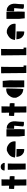

<svg xmlns="http://www.w3.org/2000/svg" viewBox="2290 -2958 760 5379"><g transform="rotate(-90 2669.5 -268.0)"><path d="M332 -379Q354 -378 375.5 -377Q397 -376 419 -374Q423 -364 424.5 -339Q426 -314 425.5 -286Q425 -258 421 -239Q399 -240 376.5 -240.5Q354 -241 331 -242V-146Q333 -86 331.5 -26.5Q330 33 335 92H163L159 -245Q137 -247 114 -249Q91 -251 67 -253V-324Q68 -341 68.5 -359Q69 -377 72 -389Q75 -401 81 -398Q100 -397 119.5 -395Q139 -393 158 -391L156 -603Q162 -605 184 -605Q206 -605 235 -605Q264 -605 291.5 -605.5Q319 -606 335 -607L332 -382Z M787 -514Q780 -518 773 -516Q766 -514 759 -515Q745 -517 730.5 -516Q716 -515 701 -515Q672 -516 642.5 -517Q613 -518 582 -519Q583 -525 583.5 -530.5Q584 -536 585 -541Q585 -558 592 -571Q599 -584 608 -596Q624 -617 653 -623Q670 -628 686 -627.5Q702 -627 719 -623Q730 -622 740 -616.5Q750 -611 757 -603Q765 -596 772.5 -587Q780 -578 783 -566Q786 -557 792 -553Q797 -550 796 -544Q795 -538 795 -532Q795 -526 794 -520Q794 -517 792 -514.5Q790 -512 787 -514ZM779 -430 776 -268V-99Q778 -56 776 -13Q774 30 779 72H611L603 -428Q609 -429 630.5 -429.5Q652 -430 680.5 -429.5Q709 -429 736 -429Q763 -429 779 -430Z M1045 -218H1017Q1000 -221 982.5 -223.5Q965 -226 945 -228Q949 -243 951.5 -257.5Q954 -272 957 -285Q969 -332 997.5 -364Q1026 -396 1066 -420Q1084 -430 1102 -438.5Q1120 -447 1139 -455Q1142 -457 1150 -457Q1155 -457 1160.5 -456.5Q1166 -456 1171 -457Q1218 -460 1256.5 -442Q1295 -424 1329 -396Q1377 -357 1394 -292Q1398 -278 1399.5 -262Q1401 -246 1401 -231Q1402 -217 1398 -213.5Q1394 -210 1380 -210Q1328 -211 1277 -212Q1226 -213 1174 -214Q1144 -215 1113.5 -216Q1083 -217 1053 -218Q1052 -219 1050 -218.5Q1048 -218 1045 -218ZM1065 4Q1016 -25 994 -68.5Q972 -112 967 -164Q966 -170 966 -176.5Q966 -183 966 -189L1186 -183Q1186 -142 1186 -100.5Q1186 -59 1185 -18Q1185 -14 1184 -10.5Q1183 -7 1183 -3Q1183 3 1183.5 9.5Q1184 16 1185 26Q1184 27 1180.5 29.5Q1177 32 1173 32Q1163 33 1152.5 31.5Q1142 30 1132 28Q1122 26 1112.5 24Q1103 22 1094 20Q1088 19 1083 15Q1079 12 1074.5 9Q1070 6 1065 4Z M1537 -194V-467H1737Q1739 -457 1739 -447Q1739 -437 1739 -428Q1742 -277 1742 -124Q1742 -83 1740.5 -40.5Q1739 2 1737 45H1552Q1548 7 1544.5 -32Q1541 -71 1537 -108Q1536 -143 1536 -168.5Q1536 -194 1537 -194ZM1960 -275H1961V-247Q1960 -225 1960 -204.5Q1960 -184 1956 -163Q1952 -140 1952 -116Q1952 -92 1950 -68Q1949 -47 1948 -24.5Q1947 -2 1945 22Q1917 21 1891 23Q1865 25 1839 15Q1826 11 1821.5 6Q1817 1 1818 -11Q1823 -70 1828 -130Q1833 -190 1838 -250L1750 -253Q1751 -292 1751 -331.5Q1751 -371 1751 -411Q1752 -415 1753 -418.5Q1754 -422 1754 -426Q1754 -431 1753.5 -437.5Q1753 -444 1752 -454Q1753 -454 1756 -457Q1759 -460 1763 -460Q1774 -460 1783.5 -459Q1793 -458 1803 -456Q1812 -455 1821 -452.5Q1830 -450 1839 -448Q1843 -447 1849 -443Q1858 -439 1866 -432Q1912 -406 1933 -365Q1954 -324 1960 -275Z M2377 -379Q2399 -378 2420.5 -377Q2442 -376 2464 -374Q2468 -364 2469.5 -339Q2471 -314 2470.5 -286Q2470 -258 2466 -239Q2444 -240 2421.5 -240.5Q2399 -241 2376 -242V-146Q2378 -86 2376.5 -26.5Q2375 33 2380 92H2208L2204 -245Q2182 -247 2159 -249Q2136 -251 2112 -253V-324Q2113 -341 2113.5 -359Q2114 -377 2117 -389Q2120 -401 2126 -398Q2145 -397 2164.5 -395Q2184 -393 2203 -391L2201 -603Q2207 -605 2229 -605Q2251 -605 2280 -605Q2309 -605 2336.5 -605.5Q2364 -606 2380 -607L2377 -382Z M3093 -572Q3097 -526 3100.5 -480Q3104 -434 3108 -390Q3110 -350 3109.5 -319.5Q3109 -289 3108 -289V32H2915Q2914 20 2914 8Q2914 -4 2914 -14Q2913 -103 2911.5 -192.5Q2910 -282 2910 -371Q2910 -420 2912 -470Q2914 -520 2915 -572ZM2622 -196Q2621 -200 2621 -203Q2621 -206 2621 -209V-231Q2617 -281 2636 -321Q2655 -361 2685 -398Q2727 -449 2794 -466Q2810 -471 2826.5 -472Q2843 -473 2859 -474Q2874 -475 2877.5 -470Q2881 -465 2881 -451Q2880 -397 2879.5 -343Q2879 -289 2877 -234Q2876 -202 2875 -170Q2874 -138 2872 -106Q2871 -105 2873 -98L2872 -68Q2870 -49 2867.5 -31Q2865 -13 2862 7Q2846 4 2831 1.5Q2816 -1 2802 -5Q2753 -17 2719 -47.5Q2685 -78 2659 -120Q2649 -139 2640 -158Q2631 -177 2622 -196Z M3488 -618 3485 -390V-152Q3486 -111 3485 -70Q3484 -29 3485 12Q3495 12 3504 12.5Q3513 13 3523 13Q3523 13 3524 13Q3525 13 3526 15V92Q3515 90 3504 90Q3493 90 3482 90H3314L3307 -614Q3313 -616 3335 -616.5Q3357 -617 3386.5 -616.5Q3416 -616 3443.5 -616.5Q3471 -617 3488 -618Z M3988 -618 3985 -390V-152Q3986 -111 3985 -70Q3984 -29 3985 12Q3995 12 4004 12.5Q4013 13 4023 13Q4023 13 4024 13Q4025 13 4026 15V92Q4015 90 4004 90Q3993 90 3982 90H3814L3807 -614Q3813 -616 3835 -616.5Q3857 -617 3886.5 -616.5Q3916 -616 3943.5 -616.5Q3971 -617 3988 -618Z M4339 -218H4311Q4294 -221 4276.5 -223.5Q4259 -226 4239 -228Q4243 -243 4245.5 -257.5Q4248 -272 4251 -285Q4263 -332 4291.5 -364Q4320 -396 4360 -420Q4378 -430 4396 -438.5Q4414 -447 4433 -455Q4436 -457 4444 -457Q4449 -457 4454.5 -456.5Q4460 -456 4465 -457Q4512 -460 4550.5 -442Q4589 -424 4623 -396Q4671 -357 4688 -292Q4692 -278 4693.5 -262Q4695 -246 4695 -231Q4696 -217 4692 -213.5Q4688 -210 4674 -210Q4622 -211 4571 -212Q4520 -213 4468 -214Q4438 -215 4407.5 -216Q4377 -217 4347 -218Q4346 -219 4344 -218.5Q4342 -218 4339 -218ZM4359 4Q4310 -25 4288 -68.5Q4266 -112 4261 -164Q4260 -170 4260 -176.5Q4260 -183 4260 -189L4480 -183Q4480 -142 4480 -100.5Q4480 -59 4479 -18Q4479 -14 4478 -10.5Q4477 -7 4477 -3Q4477 3 4477.5 9.5Q4478 16 4479 26Q4478 27 4474.5 29.5Q4471 32 4467 32Q4457 33 4446.5 31.5Q4436 30 4426 28Q4416 26 4406.5 24Q4397 22 4388 20Q4382 19 4377 15Q4373 12 4368.5 9Q4364 6 4359 4Z M4831 -194V-467H5031Q5033 -457 5033 -447Q5033 -437 5033 -428Q5036 -277 5036 -124Q5036 -83 5034.5 -40.5Q5033 2 5031 45H4846Q4842 7 4838.5 -32Q4835 -71 4831 -108Q4830 -143 4830 -168.5Q4830 -194 4831 -194ZM5254 -275H5255V-247Q5254 -225 5254 -204.5Q5254 -184 5250 -163Q5246 -140 5246 -116Q5246 -92 5244 -68Q5243 -47 5242 -24.5Q5241 -2 5239 22Q5211 21 5185 23Q5159 25 5133 15Q5120 11 5115.5 6Q5111 1 5112 -11Q5117 -70 5122 -130Q5127 -190 5132 -250L5044 -253Q5045 -292 5045 -331.5Q5045 -371 5045 -411Q5046 -415 5047 -418.5Q5048 -422 5048 -426Q5048 -431 5047.5 -437.5Q5047 -444 5046 -454Q5047 -454 5050 -457Q5053 -460 5057 -460Q5068 -460 5077.5 -459Q5087 -458 5097 -456Q5106 -455 5115 -452.5Q5124 -450 5133 -448Q5137 -447 5143 -443Q5152 -439 5160 -432Q5206 -406 5227 -365Q5248 -324 5254 -275Z"/></g></svg>

Font: Palette Mosaic
Style: Regular
Weight: 400
Designer: Shibuyafont
Version: Version 1.001